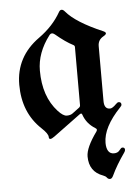

<svg xmlns="http://www.w3.org/2000/svg" viewBox="-52 -563 561 801"><g transform="rotate(-5 228.5 -162.5)"><path d="M132.8 -415Q192.9 -458 225.1 -515.1Q229.5 -522.9 236.1 -522.9Q242.7 -522.9 249.5 -514.6Q290 -466.3 401.9 -418.5Q412.1 -414.1 412.1 -408.9Q412.1 -403.8 399.9 -397Q377.4 -384.3 377.4 -358.4V-128.4Q377.4 -94.7 401.9 -94.7Q412.1 -94.7 428.2 -111.3Q434.6 -118.2 439.9 -118.2Q450.7 -118.2 450.7 -106.9Q450.7 -102.5 444.3 -96.2Q370.6 -19 370.6 46.4Q370.6 68.4 378.4 80.6Q386.2 92.8 402.1 92.8Q418 92.8 425.8 82.3Q433.6 71.8 438.5 71.8Q449.2 71.8 449.2 82Q449.2 86.9 444.3 93.8Q410.2 142.1 390.1 185.1Q384.3 197.8 376.5 197.8Q368.7 197.8 363.8 191.2Q358.9 184.6 349.1 181.2Q291 160.6 291 96.2Q291 59.1 336.9 -4.4Q339.4 -7.8 339.4 -11.7Q339.4 -15.6 333.5 -19Q297.4 -41 284.2 -80.1Q282.7 -84.5 279.8 -84.5Q276.9 -84.5 272.9 -81.5L160.2 1.5Q148.9 9.8 142.8 9.8Q136.7 9.8 136.7 1Q136.7 -12.7 109.9 -37.6Q33.2 -109.4 33.2 -226.6Q33.2 -343.8 132.8 -415ZM124 -277.8Q124 -168.9 183.1 -104.5Q204.6 -81.1 219.7 -81.1Q234.9 -81.1 244.1 -87.9L272.9 -109.4Q278.3 -113.3 278.3 -119.6V-363.3Q278.3 -369.1 272.5 -372.1Q240.7 -388.2 199.7 -422.9Q193.4 -428.2 187.5 -428.2Q181.6 -428.2 176.8 -421.9Q124 -352.5 124 -277.8Z"/></g></svg>

Font: UnifrakturMaguntia
Style: Book
Weight: 400
Designer: j. 'mach' wust, Gerrit Ansmann, Georg Duffner, based on a font by Peter Wiegel, original typeface by Carl Albert Fahrenw
Version: Version 2017-03-19